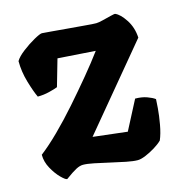

<svg xmlns="http://www.w3.org/2000/svg" viewBox="-81 -576 624 651"><g transform="rotate(-15 230.5 -250.0)"><path d="M77 0Q71 0 56 -15Q41 -30 28 -53.5Q15 -77 15 -102Q45 -125 81 -160.5Q117 -196 153.5 -237.5Q190 -279 224 -320Q258 -361 283 -395L151 -404L124 -310Q114 -306 94 -301Q74 -296 53 -296Q43 -317 32 -354.5Q21 -392 21 -429Q29 -443 50.5 -459.5Q72 -476 93.5 -488Q115 -500 122 -500Q128 -500 153.5 -497.5Q179 -495 211 -492.5Q243 -490 270.5 -487.5Q298 -485 309 -485Q317 -485 333 -489Q349 -493 363 -496.5Q377 -500 379 -499Q396 -492 414 -464.5Q432 -437 434 -401L197 -116L317 -102L370 -204Q393 -204 411 -197.5Q429 -191 438 -184Q438 -178 436 -152.5Q434 -127 428.5 -96.5Q423 -66 414 -45Q404 -35 387 -24.5Q370 -14 353 -7Q336 0 325 0Q310 0 285 -5Q260 -10 232 -16.5Q204 -23 179.5 -28Q155 -33 141 -33Q130 -33 116.5 -26Q103 -19 77 0Z"/></g></svg>

Font: Texturina 72pt Black
Style: Regular
Weight: 900
Designer: Guillermo Torres Carreño
Foundry: Omnibus-Type
Version: Version 1.002; ttfautohint (v1.8.3)